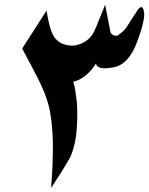

<svg xmlns="http://www.w3.org/2000/svg" viewBox="-20 -746 632 815"><path d="M563 -701.7Q573.2 -715.8 580.1 -715.8Q584.5 -715.8 586.9 -710.4Q589.4 -705.1 591.3 -695.3Q594.2 -681.2 587.9 -651.4Q584 -634.3 577.4 -612.8Q570.8 -591.3 560.5 -564.9Q543 -517.6 516.8 -490.7Q490.7 -463.9 455.6 -459Q447.3 -458 439.5 -457Q431.6 -456.1 425.3 -456.1Q407.7 -456.1 398.7 -461.2Q389.6 -466.3 387.2 -476.1Q367.7 -445.3 343.5 -425.5Q319.3 -405.8 291 -398.9Q296.4 -382.3 299.8 -360.8Q303.2 -339.4 306.2 -313Q310.5 -251.5 304.7 -188Q303.7 -175.3 302 -163.8Q300.3 -152.3 297.9 -141.1Q293.9 -123 288.8 -106.9Q283.7 -90.8 276.9 -76.7Q270 -64.5 260.7 -48.8Q251.5 -33.2 237.8 -11.2Q229.5 1 220 16.1Q210.4 31.2 199.2 48.8L197.3 47.9Q201.2 -2 202.9 -46.6Q204.6 -91.3 204.6 -133.8Q203.1 -215.3 191.9 -274.4Q186.5 -302.2 176.8 -330.3Q167 -358.4 153.3 -387.7Q139.2 -417.5 119.1 -455.1Q99.1 -492.7 74.2 -540L177.7 -701.2Q183.1 -664.1 190.9 -635.5Q198.7 -606.9 209.5 -590.3H209Q224.6 -568.4 247.1 -559.6Q269.5 -550.8 294.9 -552.7Q328.6 -557.6 352.3 -577.4Q376 -597.2 387.7 -631.3Q390.1 -633.8 390.1 -635Q390.1 -636.2 391.1 -638.2Q393.6 -645 397.9 -656Q402.3 -667 407.5 -679.2Q412.6 -691.4 417.7 -703.9Q422.9 -716.3 426.3 -726.1L449.7 -606Q454.1 -600.1 460.9 -596.7Q467.8 -593.3 479 -594.7H478.5Q505.4 -612.8 517.1 -630.4Q521.5 -637.2 528.8 -648.7Q536.1 -660.2 546.9 -676.8Q551.3 -682.6 554.9 -688.7Q558.6 -694.8 563 -701.7Z"/></svg>

Font: XB Khoramshahr
Style: Bold Italic
Weight: 700
Italic angle: -12°
Designer: Behnam
Foundry: Irmug
Version: Version 8.005 2009